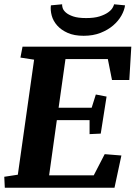

<svg xmlns="http://www.w3.org/2000/svg" viewBox="-21 -879 649 899"><path d="M245.1 -316.4 209 -58.1H418L469.2 -157.2L547.4 -150.9L515.1 0H1.5L-1 -51.3L62.5 -61L138.7 -599.6L74.7 -609.4L84.5 -660.6H593.8L584.5 -504.4H503.4L483.9 -602.5H285.6L253.4 -374.5H408.2L427.7 -436.5L478 -426.8L450.7 -253.4L398.4 -251V-316.4ZM564.5 -854Q561.5 -831.1 547.4 -805.9Q533.2 -780.8 508.8 -759.8Q484.4 -738.8 449.7 -725.1Q415 -711.4 370.6 -711.4Q326.2 -711.4 295.7 -725.1Q265.1 -738.8 246.6 -759.8Q228 -780.8 221.2 -805.9Q214.4 -831.1 217.3 -854L270 -858.9Q269 -853 272.2 -842Q275.4 -831.1 287.1 -820.6Q298.8 -810.1 321.5 -802.2Q344.2 -794.4 382.3 -794.4Q420.4 -794.4 445.1 -802.2Q469.7 -810.1 484.6 -820.6Q499.5 -831.1 505.9 -842Q512.2 -853 513.2 -858.9Z"/></svg>

Font: Noticia Text
Style: Bold Italic
Weight: 700
Italic angle: -8°
Designer: JM Sole
Foundry: JM Sole
Version: Version 1.003